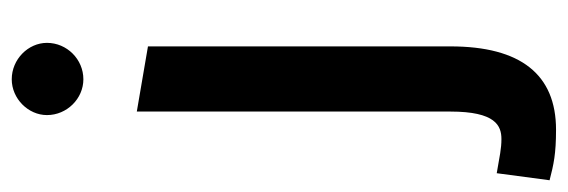

<svg xmlns="http://www.w3.org/2000/svg" viewBox="-395 -434 967 327"><g transform="rotate(-90 88.5 -270.5)"><path d="M31 193C125 193 173 133 173 13V-502L62 -521V13C62 90 38 100 15 100C-1 100 -14 97 -43 92L-55 182C-28 189 -10 193 31 193ZM56 -674C56 -640 84 -612 117 -612C151 -612 179 -640 179 -674C179 -706 151 -734 117 -734C84 -734 56 -706 56 -674Z"/></g></svg>

Font: All Genders v4
Style: Regular
Weight: 400
Designer: Rassam Alawdi
Foundry: Rassam Art
Version: Version 3.100;FEAKit 1.0